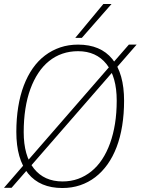

<svg xmlns="http://www.w3.org/2000/svg" viewBox="-21 -934 706 964"><path d="M665 -710 557 -586H556L127 -93H126L37 9H-1L109 -118H110L537 -609H538L626 -710ZM292 10Q180 10 120.5 -62.5Q61 -135 61 -272Q61 -338 70.5 -397Q80 -456 98.5 -504.5Q117 -553 143.5 -591Q170 -629 205 -655.5Q240 -682 281.5 -696Q323 -710 371 -710Q484 -710 543 -637.5Q602 -565 602 -428Q602 -362 592.5 -303Q583 -244 564.5 -195.5Q546 -147 519 -109Q492 -71 457.5 -44.5Q423 -18 381.5 -4Q340 10 292 10ZM293 -23Q335 -23 371 -36Q407 -49 437.5 -73.5Q468 -98 491.5 -133.5Q515 -169 531.5 -214.5Q548 -260 556.5 -313.5Q565 -367 565 -429Q565 -548 513.5 -612.5Q462 -677 371 -677Q329 -677 292.5 -664.5Q256 -652 225.5 -627.5Q195 -603 171.5 -567.5Q148 -532 131.5 -487Q115 -442 106.5 -387.5Q98 -333 98 -271Q98 -152 149.5 -87.5Q201 -23 293 -23ZM357 -744 498 -914H539L390 -744Z"/></svg>

Font: Georama ExtraCondensed Thin ExtraLight
Style: Italic
Weight: 250
Italic angle: -9°
Version: Version 1.001